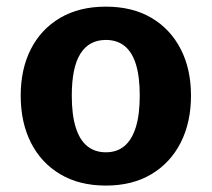

<svg xmlns="http://www.w3.org/2000/svg" viewBox="-20 -559 649 589"><path d="M304.7 10.3Q223.1 10.3 164.6 -24.7Q106 -59.6 74.7 -121.6Q43.5 -183.6 43.5 -265.6Q43.5 -347.2 74.7 -408.4Q106 -469.7 164.6 -504.2Q223.1 -538.6 304.7 -538.6Q386.2 -538.6 444.6 -504.2Q502.9 -469.7 534.4 -408.4Q565.9 -347.2 565.9 -265.6Q565.9 -183.6 534.4 -121.6Q502.9 -59.6 444.6 -24.7Q386.2 10.3 304.7 10.3ZM304.7 -91.8Q338.9 -91.8 361.8 -111.1Q384.8 -130.4 396.7 -168.9Q408.7 -207.5 408.7 -265.6Q408.7 -323.7 397 -361.6Q385.3 -399.4 362.1 -418Q338.9 -436.5 304.7 -436.5Q253.4 -436.5 226.8 -394.5Q200.2 -352.5 200.2 -265.6Q200.2 -207 212.2 -168.5Q224.1 -129.9 247.6 -110.8Q271 -91.8 304.7 -91.8Z"/></svg>

Font: Comme
Style: Bold
Weight: 700
Version: Version 1.000;gftools[0.9.27]